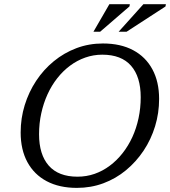

<svg xmlns="http://www.w3.org/2000/svg" viewBox="-20 -904 827 934"><path d="M170 -251Q170 -152 217.2 -98.2Q264.5 -44.5 357 -44.5Q400.5 -44.5 440 -58.2Q479.5 -72 514 -97.8Q548.5 -123.5 576.2 -158.8Q604 -194 623.8 -237Q643.5 -280 654 -329.2Q664.5 -378.5 664.5 -431Q664.5 -530.5 617.5 -584.2Q570.5 -638 477.5 -638Q434.5 -638 394.8 -624Q355 -610 320.8 -584.5Q286.5 -559 258.8 -523.8Q231 -488.5 211.2 -445.2Q191.5 -402 180.8 -353Q170 -304 170 -251ZM754 -422.5Q754 -354 734.5 -290Q715 -226 678.8 -171.5Q642.5 -117 593 -76Q543.5 -35 483 -12.5Q422.5 10 354 10Q268.5 10 207.2 -22.5Q146 -55 113.2 -115.5Q80.5 -176 80.5 -259.5Q80.5 -328.5 100.2 -392.5Q120 -456.5 156 -511Q192 -565.5 241.8 -606.2Q291.5 -647 352 -669.8Q412.5 -692.5 480.5 -692.5Q566.5 -692.5 627.5 -660Q688.5 -627.5 721.2 -567Q754 -506.5 754 -422.5ZM557 -749.5 677.5 -883.5H787L785 -872.5L595.5 -749.5ZM434.5 -749.5 512 -883.5H611.5L610 -873L467 -749.5Z"/></svg>

Font: Newsreader 14pt
Style: Italic
Weight: 400
Italic angle: -17°
Designer: Hugues Gentile
Foundry: Production Type
Version: Version 1.003